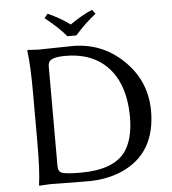

<svg xmlns="http://www.w3.org/2000/svg" viewBox="-56 -863 822 917"><g transform="rotate(-5 355.0 -404.5)"><path d="M291 -696.8Q253.9 -741.7 189.9 -792L206.1 -812Q266.6 -785.2 312 -751Q369.1 -791 418.9 -812L434.1 -792Q384.3 -753.4 334 -696.8ZM189.9 -82Q189.9 -56.6 209 -49.3Q231 -42 298.8 -42Q457.5 -42 514.6 -123.5Q554.7 -182.1 555.2 -284.2Q555.2 -461.4 455.6 -545.4Q385.3 -604 273.9 -604Q204.6 -604 193.4 -580.1Q190.4 -572.3 189.9 -564ZM147 -645Q179.2 -645 229.5 -646.5Q280.8 -647.9 312 -647.9Q452.6 -647.9 553.7 -550.8Q652.8 -455.6 657.7 -320.8Q657.7 -314 658.2 -308.1Q658.2 -102.1 491.7 -29.3Q418.9 2 330.1 2Q273.9 2 219.7 1Q178.2 0 147 0L95.2 2.9L94.2 0Q104 -68.4 104 -200.2V-444.8Q104 -573.7 94.2 -645L96.2 -647.9Q98.1 -647.9 147 -645Z"/></g></svg>

Font: Linux Biolinum O
Style: Regular
Weight: 400
Designer: Philipp H. Poll
Foundry: Philipp H. Poll
Version: Version 1.0.4